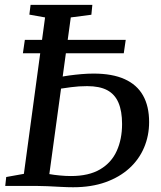

<svg xmlns="http://www.w3.org/2000/svg" viewBox="-20 -763 659 788"><path d="M280 5.5Q258 5.5 230 4Q202 2.5 174.8 1.2Q147.5 0 126.5 0H1.5L5.5 -36.5L78 -49.5L165 -691.5L100.5 -703L105.5 -743H359L355 -702.5L270.5 -691.5L182.5 -48.5Q202 -45 225.8 -42.8Q249.5 -40.5 271 -40.5Q344.5 -40.5 391 -68Q437.5 -95.5 459.2 -143.8Q481 -192 481 -254Q481 -307 466.2 -341.5Q451.5 -376 420.2 -392.8Q389 -409.5 337.5 -409.5Q303.5 -409.5 271.5 -405.2Q239.5 -401 217.5 -397.5L222.5 -445.5Q239.5 -450 263.8 -453.2Q288 -456.5 314.2 -458.8Q340.5 -461 364 -461Q441 -461 491.5 -438.2Q542 -415.5 567 -371.2Q592 -327 592 -262Q592 -206.5 571.5 -157.8Q551 -109 511 -72.5Q471 -36 413 -15.2Q355 5.5 280 5.5ZM74 -544.5 82 -599.5H496L488 -544.5Z"/></svg>

Font: Merriweather 36pt
Style: Italic
Weight: 400
Italic angle: -7.8°
Version: Version 2.101